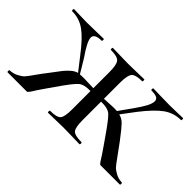

<svg xmlns="http://www.w3.org/2000/svg" viewBox="-66 -597 808 808"><g transform="rotate(45 338.5 -193.0)"><path d="M672 -12Q675 -12 675 -6Q675 0 672 0H562Q559 0 558.5 0Q558 0 556 -0.5Q554 -1 553 -2.5Q552 -4 550.5 -5.5Q549 -7 546.5 -11Q544 -15 541 -19.5Q538 -24 533 -32Q528 -40 522 -48.5Q516 -57 507.5 -69.5Q499 -82 489 -96Q443 -163 426 -177.5Q409 -192 370 -191V-81Q370 -37 381 -24.5Q392 -12 432 -12Q435 -12 435 -6Q435 0 432 0Q420 0 388 -1Q356 -2 338 -2Q321 -2 289.5 -1Q258 0 245 0Q243 0 243 -6Q243 -12 245 -12Q285 -12 296 -24.5Q307 -37 307 -81V-191Q269 -192 251.5 -177.5Q234 -163 188 -96Q178 -82 169.5 -69.5Q161 -57 155 -48.5Q149 -40 144 -32Q139 -24 136 -19.5Q133 -15 130.5 -11Q128 -7 126 -5.5Q124 -4 123.5 -2.5Q123 -1 121 -0.5Q119 0 118 0Q117 0 114 0H5Q2 0 2 -6Q2 -12 5 -12Q26 -13 43 -22Q60 -31 67.5 -39Q75 -47 95 -75.5Q115 -104 125 -116Q153 -154 163.5 -167Q174 -180 187.5 -192Q201 -204 216 -208L170 -267Q126 -325 92 -349.5Q58 -374 15 -374Q12 -374 12 -380Q12 -386 15 -386Q24 -386 48 -385Q72 -384 92 -384Q122 -384 150 -385Q178 -386 191 -386Q193 -386 193 -380Q193 -374 191 -374Q149 -374 148.5 -351.5Q148 -329 190 -269L226 -209Q241 -211 307 -208V-304Q307 -347 296 -360.5Q285 -374 246 -374Q243 -374 243 -380Q243 -386 246 -386Q258 -386 289 -385Q320 -384 338 -384Q356 -384 388 -385Q420 -386 432 -386Q434 -386 434 -380Q434 -374 432 -374Q393 -374 381.5 -361Q370 -348 370 -304V-208Q431 -212 445 -210L487 -269Q509 -300 519 -319.5Q529 -339 529 -351.5Q529 -364 518.5 -369Q508 -374 487 -374Q484 -374 484 -380Q484 -386 487 -386Q500 -386 528 -385Q556 -384 585 -384Q606 -384 630.5 -385Q655 -386 663 -386Q665 -386 665 -380Q665 -374 663 -374Q620 -374 586 -349.5Q552 -325 507 -267L462 -207Q481 -203 496 -187.5Q511 -172 542 -131Q549 -121 553 -116Q563 -103 583 -75Q603 -47 610.5 -39Q618 -31 634.5 -22Q651 -13 672 -12Z"/></g></svg>

Font: Cormorant Garamond Book
Style: Regular
Weight: 500
Designer: Christian Thalmann (Catharsis Fonts)
Version: Version 1.000;PS 002.000;hotconv 1.0.88;makeotf.lib2.5.64775